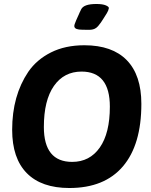

<svg xmlns="http://www.w3.org/2000/svg" viewBox="-20 -935 756 963"><path d="M391 -786Q375 -786 365 -789.5Q355 -793 353 -801Q352 -806 354.5 -814Q357 -822 362 -833Q367 -845 370 -851Q373 -857 375 -862Q377 -867 379.5 -872.5Q382 -878 387 -888Q400 -915 463 -915Q495 -915 511 -908Q527 -901 526 -894Q524 -882 516 -869Q508 -856 499 -842L486 -822L472 -804Q464 -795 455.5 -791Q447 -787 437 -786Q427 -785 415.5 -785.5Q404 -786 391 -786ZM41 -284Q41 -455 122 -575Q164 -636 235.5 -672Q307 -708 403 -708Q543 -708 616 -633Q689 -558 689 -414Q689 -209 596.5 -100.5Q504 8 328 8Q188 8 114.5 -66.5Q41 -141 41 -284ZM342 -123Q430 -123 480.5 -195Q531 -267 531 -400Q531 -576 389 -576Q301 -576 250.5 -504Q200 -432 200 -298Q200 -123 342 -123Z"/></svg>

Font: AsCom
Style: Bold Italic
Weight: 700
Italic angle: -48°
Designer: AsCom
Foundry: AsCom
Version: Version 1.001